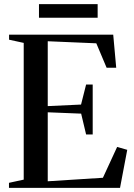

<svg xmlns="http://www.w3.org/2000/svg" viewBox="-20 -911 652 931"><path d="M95 -40V-703L24 -718.5V-743H529L543.5 -582.5H497L447 -701L211.5 -711V-396.5L373 -404L397.5 -501H429.5V-259H397.5L373.5 -360L211.5 -366.5V-32L479 -49L548 -198.5L597 -184.5L562 0H23.5V-24.5ZM453.5 -891V-825H169V-891Z"/></svg>

Font: Merriweather 120pt Medium
Style: Regular
Weight: 500
Version: Version 2.100